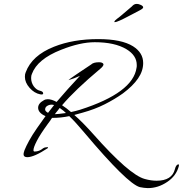

<svg xmlns="http://www.w3.org/2000/svg" viewBox="-20 -799 940 987"><path d="M740 168Q730 168 720 166.5Q710 165 699 163Q635 146 412 -119Q390 -145 371 -166Q352 -187 336 -202Q294 -193 250 -193H248Q246 -191 243.5 -187.5Q241 -184 239 -180L225 -161Q187 -109 169.5 -75Q152 -41 152 -27Q152 -20 158 -20Q182 -20 202 -37Q210 -42 219 -42Q227 -44 227 -40Q227 -39 225 -37Q155 9 120 9Q101 9 101 -7Q101 -11 102.5 -15.5Q104 -20 106 -27Q114 -47 129.5 -75.5Q145 -104 170 -140L214 -202Q176 -219 176 -245Q176 -268 206 -284Q214 -289 226 -289Q245 -289 271 -275Q299 -308 329 -341.5Q359 -375 391 -409Q375 -402 360.5 -396.5Q346 -391 332 -387Q334 -389 339.5 -393.5Q345 -398 353 -403Q361 -408 371 -415.5Q381 -423 394 -431L448 -467Q460 -479 489 -479Q506 -479 511 -471Q511 -470 511.5 -469.5Q512 -469 512 -468Q512 -459 495 -445Q366 -337 299 -258Q311 -250 322.5 -241.5Q334 -233 345 -223Q369 -228 392 -235Q664 -322 682 -451Q683 -455 683 -458Q683 -461 683 -465Q683 -514 630 -546Q570 -582 467 -582Q392 -582 294 -543Q172 -495 144 -419Q140 -411 140 -398Q140 -375 153 -356Q167 -337 184 -333Q202 -329 202 -319Q202 -311 187 -314Q156 -320 132 -347.5Q108 -375 108 -404Q108 -419 112 -427Q144 -514 258 -559Q356 -598 485 -598Q605 -598 664 -561Q716 -528 716 -475Q716 -434 689.5 -395.5Q663 -357 612 -319Q570 -289 518.5 -263Q467 -237 405 -220L362 -208Q385 -188 409 -163.5Q433 -139 458 -111Q645 100 724 121Q756 130 785 130Q864 130 879 71Q885 46 898 46Q900 46 900 50Q900 54 899 56Q886 105 840 136Q793 168 740 168ZM227 -219 258 -259Q255 -260 252 -260.5Q249 -261 245 -261Q233 -261 222.5 -254.5Q212 -248 212 -236Q212 -227 227 -219ZM262 -212Q276 -212 319 -218Q310 -228 287 -244Q285 -242 282.5 -238.5Q280 -235 277 -231Q273 -227 269.5 -222Q266 -217 262 -212ZM570 -685Q568 -685 568 -687Q568 -690 572.5 -694.5Q577 -699 581 -702Q590 -708 604.5 -720.5Q619 -733 634.5 -746Q650 -759 658 -766Q663 -772 669 -775.5Q675 -779 684 -779Q692 -779 704 -773.5Q716 -768 716 -761Q716 -755 698.5 -746Q681 -737 672 -732Q658 -725 636.5 -713.5Q615 -702 596 -693.5Q577 -685 570 -685Z"/></svg>

Font: Whisper
Style: Regular
Weight: 400
Designer: Robert E. Leuschke
Foundry: Robert E. Leuschke
Version: Version 1.010; ttfautohint (v1.8.4.7-5d5b)